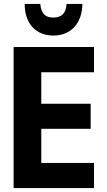

<svg xmlns="http://www.w3.org/2000/svg" viewBox="-20 -952 540 972"><path d="M250 -772C338 -772 396 -833 397 -932H317C314 -883 290 -863 250 -863C209 -863 188 -884 184 -932H105C105 -827 167 -772 250 -772ZM49 0H456V-127H189V-300H439V-427H189V-586H456V-714H49Z"/></svg>

Font: Noto Sans Mono ExtraCondensed ExtraBold
Style: Regular
Weight: 800
Width: 2
Designer: Monotype Design Team
Foundry: Monotype Imaging Inc.
Version: Version 2.014